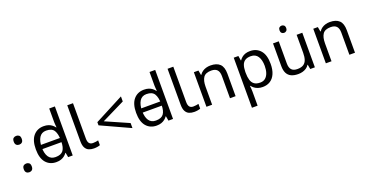

<svg xmlns="http://www.w3.org/2000/svg" viewBox="-37 -1659 5356 2797"><g transform="rotate(-20 2640.5 -260.0)"><path d="M147 -414Q121 -414 103 -430Q85 -446 85 -482Q85 -520 103 -535Q121 -550 147 -550Q173 -550 191 -535Q209 -520 209 -482Q209 -446 191 -430Q173 -414 147 -414ZM147 14Q121 14 103 -2Q85 -18 85 -54Q85 -92 103 -107Q121 -122 147 -122Q173 -122 191 -107Q209 -92 209 -54Q209 -18 191 -2Q173 14 147 14Z M398 -238V-303H774V-238ZM569 10Q469 10 409 -59.5Q349 -129 349 -267Q349 -405 409.5 -475.5Q470 -546 570 -546Q612 -546 643 -535.5Q674 -525 697 -507Q720 -489 736 -467H742Q741 -480 738.5 -505.5Q736 -531 736 -546V-760H824V0H753L740 -72H736Q720 -49 697 -30.5Q674 -12 642.5 -1Q611 10 569 10ZM583 -63Q668 -63 702.5 -109.5Q737 -156 737 -250V-266Q737 -366 704 -419.5Q671 -473 582 -473Q511 -473 475.5 -416.5Q440 -360 440 -265Q440 -169 475.5 -116Q511 -63 583 -63Z M1152 10Q1108 10 1073.5 -4.5Q1039 -19 1019 -55.5Q999 -92 999 -157V-714H1088V-165Q1088 -117 1106.5 -93Q1125 -69 1165 -69Q1187 -69 1210.5 -72.5Q1234 -76 1247 -80V-6Q1233 1 1205.5 5.5Q1178 10 1152 10Z M1327 -284V-333L1778 -568V-490L1419 -313L1778 -155V-77Z M1953 -238V-303H2329V-238ZM2124 10Q2024 10 1964 -59.5Q1904 -129 1904 -267Q1904 -405 1964.5 -475.5Q2025 -546 2125 -546Q2167 -546 2198 -535.5Q2229 -525 2252 -507Q2275 -489 2291 -467H2297Q2296 -480 2293.5 -505.5Q2291 -531 2291 -546V-760H2379V0H2308L2295 -72H2291Q2275 -49 2252 -30.5Q2229 -12 2197.5 -1Q2166 10 2124 10ZM2138 -63Q2223 -63 2257.5 -109.5Q2292 -156 2292 -250V-266Q2292 -366 2259 -419.5Q2226 -473 2137 -473Q2066 -473 2030.5 -416.5Q1995 -360 1995 -265Q1995 -169 2030.5 -116Q2066 -63 2138 -63Z M2707 10Q2663 10 2628.5 -4.5Q2594 -19 2574 -55.5Q2554 -92 2554 -157V-714H2643V-165Q2643 -117 2661.5 -93Q2680 -69 2720 -69Q2742 -69 2765.5 -72.5Q2789 -76 2802 -80V-6Q2788 1 2760.5 5.5Q2733 10 2707 10Z M3155 -546Q3251 -546 3300 -499.5Q3349 -453 3349 -349V0H3262V-343Q3262 -408 3233 -440Q3204 -472 3142 -472Q3053 -472 3019 -422Q2985 -372 2985 -278V0H2897V-536H2968L2981 -463H2986Q3004 -491 3030.5 -509.5Q3057 -528 3089 -537Q3121 -546 3155 -546Z M3770 -546Q3869 -546 3929.5 -477Q3990 -408 3990 -269Q3990 -178 3962.5 -115.5Q3935 -53 3885.5 -21.5Q3836 10 3769 10Q3728 10 3696 -1Q3664 -12 3641.5 -29.5Q3619 -47 3603 -68H3597Q3599 -51 3601 -25Q3603 1 3603 20V240H3515V-536H3587L3599 -463H3603Q3619 -486 3641.5 -505Q3664 -524 3695.5 -535Q3727 -546 3770 -546ZM3754 -472Q3700 -472 3667 -451.5Q3634 -431 3619 -390Q3604 -349 3603 -286V-269Q3603 -203 3617 -157Q3631 -111 3664.5 -87Q3698 -63 3756 -63Q3805 -63 3836.5 -90Q3868 -117 3883.5 -163.5Q3899 -210 3899 -270Q3899 -362 3863.5 -417Q3828 -472 3754 -472Z M4330 -737Q4350 -737 4365.5 -723.5Q4381 -710 4381 -681Q4381 -653 4365.5 -639Q4350 -625 4330 -625Q4308 -625 4293 -639Q4278 -653 4278 -681Q4278 -710 4293 -723.5Q4308 -737 4330 -737ZM4578 -536V0H4506L4493 -71H4489Q4472 -43 4445 -25Q4418 -7 4386 1.5Q4354 10 4319 10Q4255 10 4211.5 -10.5Q4168 -31 4146 -74Q4124 -117 4124 -185V-536H4213V-191Q4213 -127 4242 -95Q4271 -63 4332 -63Q4392 -63 4426.5 -85.5Q4461 -108 4475.5 -151.5Q4490 -195 4490 -257V-536Z M5006 -546Q5102 -546 5151 -499.5Q5200 -453 5200 -349V0H5113V-343Q5113 -408 5084 -440Q5055 -472 4993 -472Q4904 -472 4870 -422Q4836 -372 4836 -278V0H4748V-536H4819L4832 -463H4837Q4855 -491 4881.5 -509.5Q4908 -528 4940 -537Q4972 -546 5006 -546Z"/></g></svg>

Font: hexuhindi05
Style: Book
Weight: 400
Designer: Jelle Bosma - Monotype Design Team
Foundry: Monotype Imaging Inc.
Version: Version 2.003